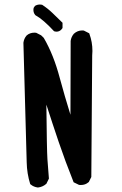

<svg xmlns="http://www.w3.org/2000/svg" viewBox="-20 -837 540 853"><path d="M132.8 -691.9Q135.7 -691.9 140.6 -691.4L162.6 -680.2L174.3 -668.9Q218.3 -593.8 245.6 -490.2Q267.1 -410.6 293 -327.1L293.9 -655.3Q296.4 -673.3 308.1 -687Q324.2 -701.7 345.2 -701.7Q348.1 -701.7 352.5 -701.2L376.5 -689L377.4 -686Q390.6 -650.4 390.6 -610.4Q390.6 -600.6 389.6 -590.3L385.7 -50.8L374.5 -28.3L373 -27.3Q359.4 -15.1 338.9 -15.1Q335.9 -15.1 331.1 -15.6L307.1 -27.3Q269 -123 240.7 -206.5Q212.4 -290 186 -372.1Q188 -170.4 190.7 -129.9Q193.4 -89.4 197.3 -43.5L186 -20.5L184.6 -19.5Q169.4 -6.3 148.4 -3.9Q129.4 -6.3 116.2 -17.6L114.3 -19Q99.6 -65.9 98.6 -116.2L84 -647Q86.4 -665.5 98.1 -679.2Q112.3 -691.9 132.8 -691.9ZM128.4 -793.5Q128.4 -796.4 129.4 -801.8L135.3 -810.5L136.7 -811.5Q146 -816.9 157.2 -816.9Q161.1 -816.9 167 -815.9Q192.4 -799.3 213.1 -779.3Q233.9 -759.3 257.8 -735.8V-712.4Q254.4 -707.5 252 -705.1Q243.2 -696.3 231 -696.3Q227.1 -696.3 220.2 -698.2Q172.9 -749.5 138.7 -768.6L137.2 -769.5L136.2 -770.5Q128.4 -780.3 128.4 -793.5Z"/></svg>

Font: Bakudai
Style: Bold
Weight: 700
Version: Version 1.48